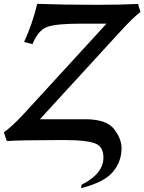

<svg xmlns="http://www.w3.org/2000/svg" viewBox="-34 -718 740 984"><path d="M381.8 246.1 383.8 229Q496.1 172.4 496.1 88.9Q496.1 31.7 450.7 15.9Q405.3 0 307.6 0H243.7Q71.8 0 1 4.9L-14.2 -40Q27.3 -68.8 88.4 -134.8L511.7 -596.7H377.4Q253.4 -596.7 207.8 -580.1Q162.1 -563.5 132.3 -491.7L89.4 -502.9Q131.3 -592.8 156.7 -698.2Q289.1 -693.4 463.9 -693.4Q586.9 -693.4 673.3 -697.8L686 -656.7Q648.9 -628.9 585.9 -560.1L170.4 -106.9H401.9Q510.7 -106.9 549.8 -57.4Q588.9 -7.8 588.9 41.5Q588.9 110.4 544.4 163.3Q500 216.3 381.8 246.1Z"/></svg>

Font: Kelvinch
Style: Bold Italic
Weight: 700
Italic angle: -10°
Designer: Paul James Miller
Foundry: High-Logic / Made with FontCreator
Version: Version 3.30 September 23, 2016